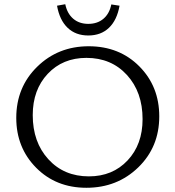

<svg xmlns="http://www.w3.org/2000/svg" viewBox="-20 -883 830 909"><path d="M546 -856 507 -862Q498 -818 469.5 -794Q441 -770 398 -770Q355 -770 326.5 -794.5Q298 -819 289 -863L250 -856Q262 -788 300 -751.5Q338 -715 398 -715Q458 -715 496 -751.5Q534 -788 546 -856ZM389 6Q245 6 151 -89Q57 -184 57 -325Q57 -470 156 -567Q255 -664 400 -664Q545 -664 639.5 -569Q734 -474 734 -332Q734 -187 634.5 -90.5Q535 6 389 6ZM401 -48Q513 -48 584 -123.5Q655 -199 655 -319Q655 -447 581 -528Q507 -609 389 -609Q277 -609 206 -533.5Q135 -458 135 -338Q135 -210 209 -129Q283 -48 401 -48Z"/></svg>

Font: EauTestInfant
Style: Regular
Weight: 400
Designer: Christian Thalmann (Catharsis Fonts)
Version: Version 0.001;PS 000.001;hotconv 1.0.88;makeotf.lib2.5.64775